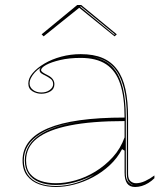

<svg xmlns="http://www.w3.org/2000/svg" viewBox="-20 -731 666 766"><path d="M302 -515Q353 -515 388.5 -500Q424 -485 447 -454Q470 -423 480.5 -375Q491 -327 491 -262V-37Q491 -17 500.5 -8.5Q510 0 523 0Q540 0 559.5 -9Q579 -18 596 -31V-20Q585 -9 572 -1Q559 7 545.5 11Q532 15 519 15Q497 15 487 0.5Q477 -14 477 -43Q477 -76 477 -91.5Q477 -107 477 -114.5Q477 -122 477 -130L467 -136Q448 -100 418 -72Q388 -44 351.5 -24.5Q315 -5 276.5 5Q238 15 203 15Q167 15 137 4.5Q107 -6 88.5 -29.5Q70 -53 70 -91Q70 -176 171 -219Q272 -262 477 -262Q477 -344 459.5 -396.5Q442 -449 403.5 -474.5Q365 -500 302 -500Q256 -500 220 -491.5Q184 -483 164 -472Q144 -461 144 -451Q144 -447 150 -442.5Q156 -438 172 -430Q197 -417 197 -395Q197 -376 181 -366.5Q165 -357 145 -357Q126 -357 109.5 -367Q93 -377 93 -398Q93 -419 110.5 -439.5Q128 -460 157.5 -477.5Q187 -495 224.5 -505Q262 -515 302 -515ZM477 -248Q346 -248 258.5 -230.5Q171 -213 127.5 -178.5Q84 -144 84 -91Q84 -58 100 -38Q116 -18 143 -9Q170 0 203 0Q240 0 281 -11.5Q322 -23 360.5 -46.5Q399 -70 430 -104Q461 -138 477 -183ZM203 11Q244 11 284 -1.5Q324 -14 358 -36Q320 -15 279.5 -4Q239 7 203 7Q164 7 136 -4.5Q108 -16 93.5 -38Q79 -60 79 -91Q79 -157 146 -198Q213 -239 337 -249Q210 -239 142.5 -198Q75 -157 75 -91Q75 -58 90 -35.5Q105 -13 134 -1Q163 11 203 11ZM349 -504Q375 -499 396 -488.5Q417 -478 433 -459Q458 -430 470 -380.5Q482 -331 482 -262V-37Q482 -28 484 -20.5Q486 -13 490 -7.5Q494 -2 500 2Q502 4 505 5.5Q508 7 512 8Q497 1 491.5 -9Q486 -19 486 -37V-262Q486 -332 473.5 -381Q461 -430 435 -460Q424 -472 411 -481Q398 -490 382.5 -495.5Q367 -501 349 -504ZM145 -362Q165 -362 178.5 -372Q192 -382 192 -395Q192 -409 182 -416.5Q172 -424 160 -430Q153 -433 145.5 -438Q138 -443 138 -451Q138 -457 143 -462Q129 -453 119 -442Q109 -431 103.5 -420Q98 -409 98 -398Q98 -383 111.5 -372.5Q125 -362 145 -362ZM154 -586 146 -594 288 -711H304L446 -594L437 -586L296 -700ZM438 -594 303 -705H299L300 -704L436 -592Z"/></svg>

Font: Kalnia Glaze Thin
Style: Regular
Weight: 100
Designer: Frida Medrano
Foundry: Frida Medrano
Version: Version 1.110